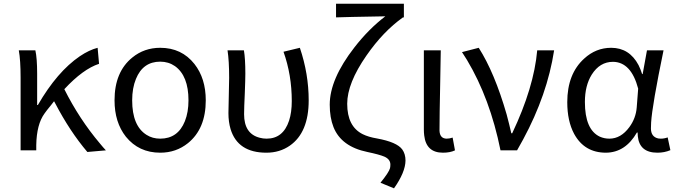

<svg xmlns="http://www.w3.org/2000/svg" viewBox="-20 -816 3673 1042"><path d="M554.7 0 454.1 8.8Q359.4 -102.5 279.3 -255.9Q276.4 -261.7 273.4 -266.6Q267.6 -258.8 255.9 -244.1Q232.4 -215.8 221.7 -200.2Q178.7 -141.6 176.8 -28.3V0H91.8V-393.6Q91.8 -490.2 82 -543H171.9Q181.6 -500 181.6 -416V-246.1H185.5Q290 -426.8 413.1 -510.7Q463.9 -544.9 509.8 -556.6L517.6 -469.7Q430.7 -441.4 329.1 -332Q410.2 -169.9 522.5 -37.1Q539.1 -16.6 554.7 0Z M849.6 12.7Q733.4 12.7 663.1 -74.2Q601.6 -152.3 601.6 -271.5Q601.6 -425.8 698.2 -503.9Q762.7 -556.6 849.6 -556.6Q965.8 -556.6 1035.2 -468.8Q1096.7 -390.6 1096.7 -271.5Q1096.7 -117.2 1000 -39.1Q935.5 12.7 849.6 12.7ZM849.6 -63.5Q945.3 -63.5 983.4 -158.2Q1002.9 -207 1002.9 -271.5Q1002.9 -404.3 929.7 -457Q894.5 -481.4 849.6 -481.4Q755.9 -481.4 717.8 -387.7Q697.3 -337.9 697.3 -271.5Q697.3 -132.8 775.4 -84Q807.6 -63.5 849.6 -63.5Z M1425.8 12.7Q1270.5 12.7 1231.4 -115.2Q1219.7 -154.3 1219.7 -202.1Q1219.7 -234.4 1221.7 -297.9Q1223.6 -361.3 1223.6 -393.6Q1223.6 -486.3 1214.8 -543H1303.7Q1311.5 -498 1311.5 -416Q1311.5 -386.7 1308.6 -311.5Q1304.7 -230.5 1304.7 -196.3Q1304.7 -89.8 1389.6 -68.4Q1407.2 -63.5 1426.8 -63.5Q1516.6 -63.5 1548.8 -161.1Q1563.5 -206.1 1563.5 -267.6Q1563.5 -409.2 1518.6 -535.2L1607.4 -556.6Q1655.3 -415 1655.3 -271.5Q1655.3 -96.7 1552.7 -25.4Q1498 12.7 1425.8 12.7Z M2118.2 206.1 2044.9 175.8Q2090.8 119.1 2096.7 96.7Q2098.6 87.9 2098.6 77.1Q2098.6 48.8 2066.4 34.2Q2039.1 22.5 1973.6 8.8Q1832 -20.5 1790 -126Q1769.5 -177.7 1769.5 -248Q1769.5 -386.7 1903.3 -558.6Q1981.4 -659.2 2071.3 -727.5Q1848.6 -723.6 1803.7 -721.7V-795.9H2171.9V-721.7H2167Q2059.6 -645.5 1968.8 -514.6Q1864.3 -364.3 1864.3 -252.9Q1864.3 -129.9 1948.2 -87.9Q1979.5 -72.3 2026.4 -64.5Q2133.8 -44.9 2163.1 -4.9Q2180.7 19.5 2180.7 55.7Q2179.7 119.1 2118.2 206.1Z M2383.8 12.7Q2293 12.7 2282.2 -81.1Q2280.3 -96.7 2280.3 -113.3V-543H2372.1Q2371.1 -486.3 2369.1 -370.1Q2365.2 -186.5 2365.2 -106.4Q2367.2 -64.5 2403.3 -63.5Q2419.9 -63.5 2436.5 -69.3L2449.2 0Q2422.9 12.7 2383.8 12.7Z M2696.3 0Q2639.6 -281.2 2514.6 -490.2Q2501 -512.7 2487.3 -533.2L2578.1 -556.6Q2664.1 -421.9 2729.5 -195.3Q2744.1 -140.6 2754.9 -92.8H2759.8Q2877.9 -341.8 2895.5 -543H2987.3Q2950.2 -301.8 2819.3 -59.6Q2803.7 -30.3 2786.1 0Z M3268.6 12.7Q3151.4 12.7 3095.7 -89.8Q3058.6 -159.2 3058.6 -261.7Q3058.6 -415 3150.4 -498Q3213.9 -556.6 3296.9 -556.6Q3395.5 -556.6 3445.3 -462.9Q3457 -439.5 3464.8 -414.1H3467.8L3491.2 -543H3581.1Q3519.5 -245.1 3513.7 -151.4Q3512.7 -133.8 3512.7 -119.1Q3512.7 -73.2 3552.7 -64.5Q3559.6 -63.5 3566.4 -63.5Q3585 -63.5 3603.5 -70.3L3618.2 -1Q3585.9 12.7 3547.9 12.7Q3450.2 12.7 3441.4 -77.1Q3440.4 -86.9 3440.4 -96.7H3436.5Q3374 11.7 3268.6 12.7ZM3287.1 -63.5Q3349.6 -63.5 3395.5 -126Q3430.7 -173.8 3435.5 -232.4L3443.4 -335Q3405.3 -479.5 3306.6 -480.5Q3235.4 -480.5 3191.4 -411.1Q3154.3 -351.6 3154.3 -262.7Q3154.3 -112.3 3235.4 -74.2Q3259.8 -63.5 3287.1 -63.5Z"/></svg>

Font: Taipei Sans TC Beta
Style: Regular
Weight: 400
Designer: JT Foundry
Foundry: JT Foundry
Version: Version 1.000